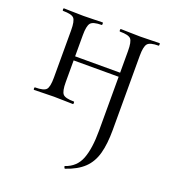

<svg xmlns="http://www.w3.org/2000/svg" viewBox="-124 -479 759 853"><g transform="rotate(20 255.0 -52.0)"><path d="M280.6 282Q278.6 283 276.1 277.5Q273.6 272 275.8 271Q326.8 254 345.8 205Q364.8 156 364.8 71V-305Q364.8 -349 353.6 -361.5Q342.4 -374 302 -374Q299 -374 299 -380Q299 -386 302 -386Q320.6 -386 344.7 -385Q368.8 -384 394.4 -384Q418.2 -384 442.2 -385Q466.2 -386 484.6 -386Q486.6 -386 486.6 -380Q486.6 -374 484.6 -374Q443.4 -374 432.2 -360Q421 -346 421 -303V48Q421 114 408.5 159.6Q396 205.2 365.4 234.5Q334.8 263.8 280.6 282ZM32 0Q29 0 29 -6Q29 -12 32 -12Q73.4 -12 84.6 -25Q95.8 -38 95.8 -81V-305Q95.8 -349 84.6 -361.5Q73.4 -374 33 -374Q30 -374 30 -380Q30 -386 33 -386Q51.6 -386 75.7 -385Q99.8 -384 125.4 -384Q149.2 -384 173.2 -385Q197.2 -386 215.6 -386Q217.6 -386 217.6 -380Q217.6 -374 215.6 -374Q174.4 -374 163.2 -360Q152 -346 152 -303V-81Q152 -38 163.2 -25Q174.4 -12 215.6 -12Q217.6 -12 217.6 -6Q217.6 0 215.6 0Q196.2 0 172.7 -1Q149.2 -2 125.4 -2Q99.7 -2 75.6 -1Q51.5 0 32 0ZM122.4 -183.4V-202.6H391.4V-183.4Z"/></g></svg>

Font: Cormorant Infant Light
Style: Regular
Weight: 300
Designer: Christian Thalmann (Catharsis Fonts)
Foundry: Catharsis Fonts
Version: Version 4.001